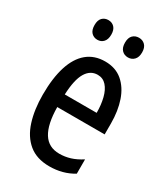

<svg xmlns="http://www.w3.org/2000/svg" viewBox="-182 -808 788 901"><g transform="rotate(30 212.0 -357.5)"><path d="M218.3 -547.9Q274.4 -547.9 311.8 -516.4Q349.1 -484.9 367.7 -430.9Q386.2 -377 386.2 -308.6V-250H129.4Q130.4 -157.2 159.2 -111.1Q188 -64.9 246.6 -64.9Q276.9 -64.9 305.4 -73.7Q334 -82.5 365.2 -102.5V-24.9Q335.9 -7.3 304 1.2Q272 9.8 235.8 9.8Q167 9.8 124 -25.6Q81.1 -61 61.3 -123.5Q41.5 -186 41.5 -266.6Q41.5 -356.9 61.5 -419.7Q81.5 -482.4 120.8 -515.1Q160.2 -547.9 218.3 -547.9ZM218.8 -476.1Q179.2 -476.1 156.5 -438Q133.8 -399.9 130.4 -318.8H303.2Q303.2 -362.3 294.2 -398.2Q285.2 -434.1 266.4 -455.1Q247.6 -476.1 218.8 -476.1ZM88.4 -670.9Q88.4 -697.8 101.3 -710.7Q114.3 -723.6 133.8 -723.6Q153.8 -723.6 166.5 -710.2Q179.2 -696.8 179.2 -670.9Q179.2 -644.5 166.5 -630.9Q153.8 -617.2 133.8 -617.2Q114.3 -617.2 101.3 -630.6Q88.4 -644 88.4 -670.9ZM253.4 -670.9Q253.4 -697.8 266.6 -710.7Q279.8 -723.6 299.8 -723.6Q319.8 -723.6 333 -710.2Q346.2 -696.8 346.2 -670.9Q346.2 -644.5 333 -630.9Q319.8 -617.2 299.8 -617.2Q279.3 -617.2 266.4 -630.9Q253.4 -644.5 253.4 -670.9Z"/></g></svg>

Font: Open Sans Condensed Medium
Style: Regular
Weight: 500
Width: 3
Designer: Monotype Design Team
Foundry: Monotype Imaging Inc.
Version: Version 3.000